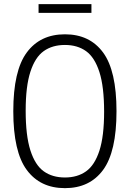

<svg xmlns="http://www.w3.org/2000/svg" viewBox="-20 -918 640 946"><path d="M45.5 -370Q45.5 -569.5 111.8 -659.2Q178 -749 300 -749Q422 -749 488 -659.2Q554 -569.5 554 -370Q554 -170.5 488 -80.8Q422 9 300 9Q178 9 111.8 -80.8Q45.5 -170.5 45.5 -370ZM493 -367.5Q493 -490.5 469.8 -563Q446.5 -635.5 404 -666Q361.5 -696.5 300 -696.5Q238 -696.5 195.5 -666.2Q153 -636 129.8 -564.5Q106.5 -493 106.5 -372.5Q106.5 -249.5 129.8 -177Q153 -104.5 195.5 -74Q238 -43.5 300 -43.5Q361.5 -43.5 404 -73.8Q446.5 -104 469.8 -175.5Q493 -247 493 -367.5ZM170 -854.5V-897.5H430.5V-854.5Z"/></svg>

Font: Encode Sans Condensed Light
Style: Regular
Weight: 300
Width: 3
Designer: Multiple Designers
Foundry: Impallari Type
Version: Version 2.000